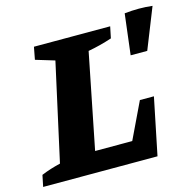

<svg xmlns="http://www.w3.org/2000/svg" viewBox="-124 -830 956 939"><g transform="rotate(-15 354.0 -360.5)"><path d="M548 -288H619L560 0H-19L-7 -58Q17 -68 41 -75.5Q65 -83 90 -89L199 -582L103 -611L115 -674H501L489 -616Q429 -596 368 -585L272 -104H460ZM561 -511 586 -717Q659 -725 727 -717L645 -511Z"/></g></svg>

Font: Piazzolla Thin Black
Style: Italic
Weight: 900
Italic angle: -11.3°
Version: Version 2.005